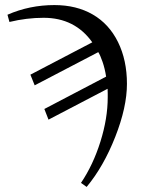

<svg xmlns="http://www.w3.org/2000/svg" viewBox="-20 -527 562 765"><path d="M347.7 -358.4Q278.3 -456.1 153.8 -456.1Q86.4 -456.1 17.6 -439.5L9.8 -468.3Q97.7 -506.8 196.8 -506.8Q284.7 -506.8 349.6 -469.2Q414.6 -431.6 450.2 -359.4Q485.8 -287.1 485.8 -192.9Q485.8 -100.1 439.2 18.3Q392.6 136.7 325.2 217.8L302.7 201.7Q351.1 129.9 380.1 37.4Q409.2 -55.2 409.2 -139.2V-154.8L408.7 -173.3L173.3 -50.3L156.7 -92.8L402.8 -221.7Q397.9 -253.4 388.7 -280.3Q379.4 -307.1 371.6 -319.3L118.2 -187L101.1 -229.5Z"/></svg>

Font: Liberation Serif
Style: Italic
Weight: 400
Italic angle: -16.333°
Designer: Steve Matteson
Foundry: Ascender Corporation
Version: Version 2.1.5